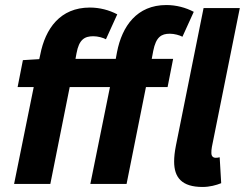

<svg xmlns="http://www.w3.org/2000/svg" viewBox="-20 -731 973 763"><path d="M339 0H483L560 -385H646L668 -497H583L589 -529C600 -584 621 -597 655 -597C673 -597 694 -591 705 -585L750 -684C718 -701 680 -711 641 -711C524 -711 465 -627 445 -524L440 -497H280L284 -519C294 -574 316 -587 351 -587C369 -587 390 -581 401 -575L446 -674C414 -691 376 -701 337 -701C219 -701 160 -617 140 -514L136 -496L71 -492L50 -385H114L36 0H180L257 -385H417ZM785 12C813 12 839 5 859 -3L853 -106C845 -104 841 -104 837 -104C827 -104 820 -110 820 -123C820 -131 820 -135 822 -147L933 -699H789L679 -152C674 -126 672 -107 672 -89C672 -26 702 12 785 12Z"/></svg>

Font: Source Sans Pro
Style: Bold Italic
Weight: 700
Italic angle: -11°
Designer: Paul D. Hunt
Foundry: Adobe Systems Incorporated
Version: Version 3.006;hotconv 1.0.111;makeotfexe 2.5.65597